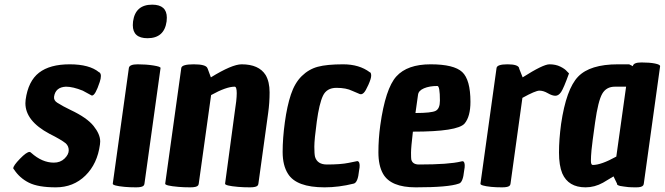

<svg xmlns="http://www.w3.org/2000/svg" viewBox="-20 -788 2853 824"><path d="M410 -181Q410 -175 409 -168Q398 -85 346.5 -34.5Q295 16 219.5 16Q144 16 104 -4Q64 -24 40 -61Q37 -63 37 -66Q37 -77 65.5 -106.5Q94 -136 107 -136Q110 -136 114 -132Q161 -90 211 -90Q239 -90 257 -107.5Q275 -125 275 -143Q275 -161 262 -173Q242 -189 192 -214Q89 -269 89 -345Q89 -352 90 -360Q101 -440 147.5 -476Q194 -512 279 -512Q364 -512 405 -478H406Q413 -473 413 -462Q413 -451 408 -436Q389 -378 375 -378Q373 -378 370 -380L335 -399Q293 -416 263 -416Q218 -414 212 -373Q210 -357 226 -347Q242 -337 252.5 -331.5Q263 -326 283 -316Q353 -283 381.5 -247.5Q410 -212 410 -181Z M533 -496Q535 -512 571 -512Q607 -512 638.5 -507Q670 -502 669 -496L600 0Q599 6 597 8Q591 16 564 16Q537 16 515 14Q462 9 464 0ZM633 -768Q696 -768 696 -712Q696 -705 695 -696Q685 -624 613 -624Q550 -624 550 -680Q550 -687 551 -696Q561 -768 633 -768Z M1017 -512Q1091 -512 1120 -466Q1137 -437 1137 -392Q1137 -347 1131 -304L1089 0Q1088 6 1086 8Q1080 16 1052.5 16Q1025 16 1002 14Q944 9 946 0L987 -304Q996 -360 996 -388Q996 -416 987 -416Q951 -416 886 -380L833 0Q832 6 830 8Q824 16 796.5 16Q769 16 746 14Q687 9 689 0L758 -496Q760 -512 811.5 -512Q863 -512 870 -496Q870 -494 871 -494L885 -456Q976 -512 1017 -512Z M1568 -478Q1573 -475 1573 -463Q1573 -451 1561 -424Q1549 -397 1541 -389.5Q1533 -382 1526 -384H1525L1492 -398Q1466 -411 1424 -411Q1382 -411 1366 -377Q1350 -343 1339.5 -266Q1329 -189 1329 -158.5Q1329 -128 1332 -115Q1342 -82 1383 -82Q1442 -82 1476 -89Q1510 -96 1513 -96.5Q1516 -97 1519 -94Q1527 -85 1521 -56Q1516 -4 1498 0Q1434 16 1373 16Q1252 16 1216 -42Q1193 -78 1193 -136Q1193 -194 1202.5 -263.5Q1212 -333 1228.5 -382.5Q1245 -432 1275 -461.5Q1305 -491 1344 -501.5Q1383 -512 1452.5 -512Q1522 -512 1567 -478Z M1764 16Q1657 16 1624 -42Q1604 -77 1604 -134.5Q1604 -192 1612 -250Q1634 -408 1681 -460Q1728 -512 1828 -512Q1928 -512 1963.5 -479Q1999 -446 1999 -351Q1999 -288 1974 -258Q1944 -223 1752 -223Q1744 -155 1744 -132.5Q1744 -110 1745 -104Q1750 -82 1778 -82Q1907 -82 1959 -95Q1960 -95 1963.5 -96Q1967 -97 1970 -94Q1978 -85 1972 -56Q1967 -4 1949 0Q1905 16 1764 16ZM1868 -356Q1868 -419 1857 -419Q1823 -419 1799.5 -409Q1776 -399 1774 -381L1763 -303Q1832 -303 1850 -312.5Q1868 -322 1868 -356Z M2223 -456Q2311 -512 2338 -512Q2365 -512 2385 -502Q2405 -492 2413 -482L2422 -473Q2399 -409 2388 -393Q2377 -377 2363.5 -377Q2350 -377 2331 -388Q2312 -399 2295 -399Q2278 -399 2222 -368L2171 0Q2170 6 2168 8Q2162 16 2135 16Q2108 16 2088 14Q2040 9 2042 0L2111 -496Q2113 -512 2158 -512Q2203 -512 2208 -496V-494Z M2493 16Q2419 16 2393 -44Q2379 -78 2379 -133.5Q2379 -189 2388 -256Q2410 -406 2461 -459Q2512 -512 2632 -512H2680L2696 -504Q2698 -520 2733 -520Q2768 -520 2790.5 -515.5Q2813 -511 2813 -504L2743 0Q2742 6 2740 8Q2734 16 2711 16Q2688 16 2677 15Q2666 14 2657 12.5Q2648 11 2641 10Q2626 6 2628 0L2613 -31Q2582 -12 2568 -4Q2532 16 2493 16ZM2524 -80Q2560 -80 2625 -116L2667 -416H2619Q2582 -416 2564.5 -385.5Q2547 -355 2534 -263Q2521 -171 2518.5 -143.5Q2516 -116 2516 -98Q2516 -80 2524 -80Z"/></svg>

Font: Chau Philomene One
Style: Italic
Weight: 400
Designer: Vicente Lamonaca
Foundry: TipoType
Version: Version 1.002